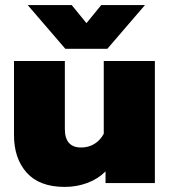

<svg xmlns="http://www.w3.org/2000/svg" viewBox="-20 -720 669 755"><path d="M89 -700H262L320 -629L378 -700H550L402 -528H237ZM35 -189V-480H235V-213Q235 -140 299 -140Q328 -140 351 -154Q374 -168 388 -194V-480H589V0H395V-46Q365 -16 323 -0.5Q281 15 235 15Q135 15 85 -41Q35 -97 35 -189Z"/></svg>

Font: Prompt ExtraBold
Style: Regular
Weight: 800
Designer: Katatrad Team
Foundry: CadsonDemak
Version: Version 1.000